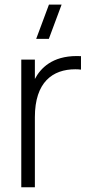

<svg xmlns="http://www.w3.org/2000/svg" viewBox="-20 -792 388 812"><path d="M240.5 -772.5H187L133 -627.5H186.5ZM322.5 -554.5C316.5 -555 311 -555 305 -555C200.5 -555 151.5 -503.5 127.5 -458V-540H70V0H127.5V-296.5C127.5 -444.5 202.5 -499 298.5 -499C307.5 -499 315 -498.5 322.5 -497.5Z"/></svg>

Font: Vela Sans Light
Style: Regular
Weight: 300
Designer: Principal design: Mikhail Sharanda - project Manrope.
Design modification: Ravid Balaliev
Foundry: Mikhail Sharanda
Version: Version 1.001